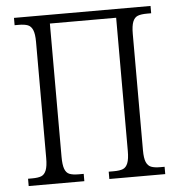

<svg xmlns="http://www.w3.org/2000/svg" viewBox="-51 -762 758 811"><g transform="rotate(-5 327.5 -356.5)"><path d="M38 -31H55Q81 -31 94.5 -36.5Q108 -42 115 -59.5Q122 -77 122 -111V-604Q122 -637 115 -654Q108 -671 94 -676.5Q80 -682 55 -682H38V-713H617V-682H600Q574 -682 560 -676.5Q546 -671 539 -653.5Q532 -636 532 -602V-108Q532 -75 539 -58.5Q546 -42 560 -36.5Q574 -31 599 -31H617V0H380V-31H401Q427 -31 440.5 -36.5Q454 -42 461 -59.5Q468 -77 468 -111V-676H187V-111Q187 -77 193.5 -59.5Q200 -42 214 -36.5Q228 -31 253 -31H274V0H38Z"/></g></svg>

Font: Noto Serif NarrowLight
Style: Regular
Weight: 300
Width: 4
Designer: Monotype Design Team
Foundry: Monotype Imaging Inc.
Version: Version 1.001